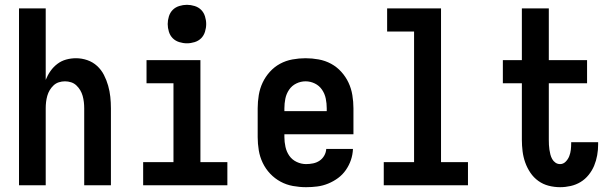

<svg xmlns="http://www.w3.org/2000/svg" viewBox="-20 -770 2540 798"><path d="M59 0V-735H170V-438Q178 -458 190 -475Q202 -492 218.5 -504.5Q235 -517 255 -522.5Q275 -528 296 -528Q320 -528 343 -520Q366 -512 383.5 -496Q401 -480 412 -458.5Q423 -437 429.5 -414Q436 -391 438.5 -367.5Q441 -344 441 -320V0H330V-320Q330 -333 328.5 -346Q327 -359 323.5 -371.5Q320 -384 313.5 -395Q307 -406 297.5 -415Q288 -424 275.5 -428Q263 -432 250 -432Q237 -432 224.5 -428Q212 -424 202.5 -415Q193 -406 186.5 -395Q180 -384 176.5 -371.5Q173 -359 171.5 -346Q170 -333 170 -320V0Z M575 0V-96H701V-424H589V-520H813V-96H925V0ZM757 -590Q741 -590 725 -595Q709 -600 698 -611Q687 -622 682 -638Q677 -654 677 -670Q677 -686 682 -702Q687 -718 698 -729Q709 -740 725 -745Q741 -750 757 -750Q773 -750 789 -745Q805 -740 816 -729Q827 -718 832 -702Q837 -686 837 -670Q837 -654 832 -638Q827 -622 816 -611Q805 -600 789 -595Q773 -590 757 -590Z M1252 8Q1225 8 1197.5 3Q1170 -2 1146 -15Q1122 -28 1103 -48Q1084 -68 1072 -93Q1060 -118 1055.5 -145.5Q1051 -173 1051 -200V-320Q1051 -347 1055.5 -374.5Q1060 -402 1071.5 -426.5Q1083 -451 1101.5 -471.5Q1120 -492 1144 -505Q1168 -518 1195.5 -523Q1223 -528 1250 -528Q1277 -528 1304.5 -523Q1332 -518 1356 -505Q1380 -492 1398.5 -471.5Q1417 -451 1428.5 -426.5Q1440 -402 1444.5 -374.5Q1449 -347 1449 -320V-212H1162V-200Q1162 -180 1166.5 -159.5Q1171 -139 1182.5 -122.5Q1194 -106 1213 -97Q1232 -88 1252 -88Q1267 -88 1281.5 -91Q1296 -94 1308 -102Q1320 -110 1327.5 -123Q1335 -136 1336 -151H1447Q1446 -127 1438.5 -105Q1431 -83 1417.5 -63.5Q1404 -44 1385 -30Q1366 -16 1344 -7Q1322 2 1299 5Q1276 8 1252 8ZM1162 -308H1338V-320Q1338 -340 1334 -360Q1330 -380 1318.5 -397Q1307 -414 1288.5 -423Q1270 -432 1250 -432Q1230 -432 1211.5 -423Q1193 -414 1181.5 -397Q1170 -380 1166 -360Q1162 -340 1162 -320Z M1575 0V-96H1701V-639H1589V-735H1813V-96H1925V0Z M2308 8Q2284 8 2260.5 2Q2237 -4 2217.5 -18Q2198 -32 2184.5 -52Q2171 -72 2163 -94.5Q2155 -117 2152 -141Q2149 -165 2149 -189V-424H2070V-520H2149V-735H2261V-520H2420V-424H2261V-189Q2261 -178 2261.5 -168Q2262 -158 2263.5 -148Q2265 -138 2267.5 -128Q2270 -118 2275 -109Q2280 -100 2288.5 -94Q2297 -88 2308 -88Q2321 -88 2331 -98Q2341 -108 2346 -121Q2351 -134 2352.5 -147.5Q2354 -161 2354 -175V-179H2466V-169Q2466 -147 2462 -124.5Q2458 -102 2449.5 -81.5Q2441 -61 2426.5 -43Q2412 -25 2393 -13.5Q2374 -2 2352 3Q2330 8 2308 8Z"/></svg>

Font: Iosevka SS18
Style: Bold
Weight: 700
Monospace: yes
Designer: Belleve Invis
Foundry: Belleve Invis
Version: Version 25.1.1; ttfautohint (v1.8.4)